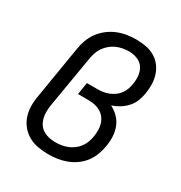

<svg xmlns="http://www.w3.org/2000/svg" viewBox="-175 -870 950 1005"><g transform="rotate(30 300.0 -367.5)"><path d="M260 8Q228 8 197 2.5Q166 -3 140 -17.5Q114 -32 95 -55Q76 -78 66.5 -106.5Q57 -135 56.5 -166.5Q56 -198 62 -230L114 -545Q118 -572 128 -599.5Q138 -627 155.5 -651Q173 -675 197 -693.5Q221 -712 248 -723Q275 -734 303 -738.5Q331 -743 358 -743Q388 -743 416.5 -738Q445 -733 469 -719.5Q493 -706 510 -685Q527 -664 536 -637.5Q545 -611 546 -582Q547 -553 542 -523Q538 -499 529 -475.5Q520 -452 502.5 -432.5Q485 -413 463 -399.5Q441 -386 417 -378Q443 -365 463 -344.5Q483 -324 493.5 -297.5Q504 -271 505.5 -240.5Q507 -210 501 -179Q497 -153 487 -126.5Q477 -100 459.5 -77Q442 -54 418 -37Q394 -20 367.5 -10Q341 0 313.5 4Q286 8 260 8ZM261 -65Q278 -65 296.5 -68Q315 -71 332.5 -78Q350 -85 365.5 -96.5Q381 -108 392.5 -123.5Q404 -139 410.5 -156.5Q417 -174 420 -192Q423 -212 423 -231.5Q423 -251 417.5 -269Q412 -287 401 -301.5Q390 -316 374 -325.5Q358 -335 339 -339Q320 -343 300 -343H237L249 -416H313Q329 -416 346 -418.5Q363 -421 379 -427.5Q395 -434 410 -444.5Q425 -455 435.5 -469.5Q446 -484 452 -500.5Q458 -517 460 -533Q465 -559 462 -585Q459 -611 445.5 -631Q432 -651 408 -660.5Q384 -670 357 -670Q339 -670 320 -666.5Q301 -663 283 -655Q265 -647 249.5 -634Q234 -621 222.5 -604.5Q211 -588 205 -569.5Q199 -551 196 -533L143 -218Q140 -198 140 -178.5Q140 -159 145 -140.5Q150 -122 160.5 -107Q171 -92 187 -82.5Q203 -73 222 -69Q241 -65 261 -65Z"/></g></svg>

Font: Iosevka SS04 Extended Oblique
Style: Regular
Weight: 400
Width: 7
Italic angle: -9°
Monospace: yes
Designer: Belleve Invis
Foundry: Belleve Invis
Version: Version 19.0.0; ttfautohint (v1.8.4)